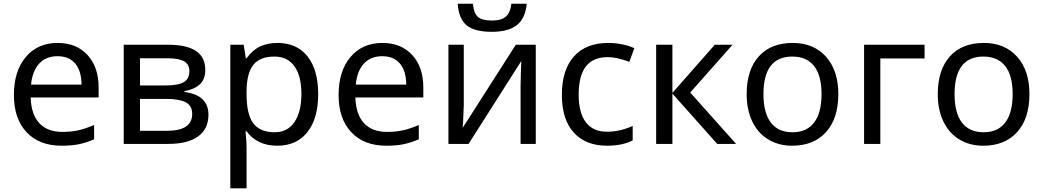

<svg xmlns="http://www.w3.org/2000/svg" viewBox="-20 -778 5640 1038"><path d="M313 9.8Q192.4 9.8 123.8 -63.2Q55.2 -136.2 55.2 -264.2Q55.2 -393.1 119.1 -469.5Q183.1 -545.9 292 -545.9Q393.1 -545.9 453.1 -480.7Q513.2 -415.5 513.2 -304.2V-251H146Q148.4 -159.7 192.4 -112.3Q236.3 -64.9 316.9 -64.9Q359.9 -64.9 398.4 -72.5Q437 -80.1 488.8 -102.1V-24.9Q444.3 -5.9 405.3 2Q366.2 9.8 313 9.8ZM291 -474.1Q228 -474.1 191.4 -433.6Q154.8 -393.1 147.9 -320.8H420.9Q419.9 -396 386.2 -435.1Q352.5 -474.1 291 -474.1Z M1089.8 -400.9Q1089.8 -349.1 1060.5 -322Q1031.2 -294.9 977.1 -285.2V-280.8Q1044.9 -271.5 1075.9 -240.5Q1106.9 -209.5 1106.9 -157.2Q1106.9 -81.1 1051 -40.5Q995.1 0 890.1 0H648.9V-536.1H889.2Q1089.8 -536.1 1089.8 -400.9ZM1019 -162.1Q1019 -207 983.9 -225.1Q948.7 -243.2 880.9 -243.2H736.8V-70.8H882.8Q1019 -70.8 1019 -162.1ZM1003.9 -393.1Q1003.9 -430.7 974.9 -446.8Q945.8 -462.9 887.2 -462.9H736.8V-315.9H871.1Q942.9 -315.9 973.4 -333.7Q1003.9 -351.6 1003.9 -393.1Z M1479 9.8Q1371.1 9.8 1313 -67.9H1307.1L1309.1 -47.9Q1313 -9.8 1313 20V240.2H1225.1V-536.1H1297.4L1309.1 -462.9H1313Q1344.2 -506.8 1385.3 -526.4Q1426.3 -545.9 1480 -545.9Q1584.5 -545.9 1642.3 -473.4Q1700.2 -400.9 1700.2 -269Q1700.2 -137.7 1642.1 -64Q1584 9.8 1479 9.8ZM1464.4 -472.2Q1384.8 -472.2 1349.4 -427.2Q1314 -382.3 1313 -286.1V-269Q1313 -160.2 1349.1 -111.6Q1385.3 -63 1466.3 -63Q1533.7 -63 1571.5 -117.7Q1609.4 -172.4 1609.4 -270Q1609.4 -368.2 1571.5 -420.2Q1533.7 -472.2 1464.4 -472.2Z M2068.4 9.8Q1947.8 9.8 1879.2 -63.2Q1810.5 -136.2 1810.5 -264.2Q1810.5 -393.1 1874.5 -469.5Q1938.5 -545.9 2047.4 -545.9Q2148.4 -545.9 2208.5 -480.7Q2268.6 -415.5 2268.6 -304.2V-251H1901.4Q1903.8 -159.7 1947.8 -112.3Q1991.7 -64.9 2072.3 -64.9Q2115.2 -64.9 2153.8 -72.5Q2192.4 -80.1 2244.1 -102.1V-24.9Q2199.7 -5.9 2160.6 2Q2121.6 9.8 2068.4 9.8ZM2046.4 -474.1Q1983.4 -474.1 1946.8 -433.6Q1910.2 -393.1 1903.3 -320.8H2176.3Q2175.3 -396 2141.6 -435.1Q2107.9 -474.1 2046.4 -474.1Z M2487.3 -536.1V-209L2483.4 -114.3L2481.4 -86.9L2768.6 -536.1H2876.5V0H2794.4V-315.9L2795.9 -383.8L2798.3 -448.2L2513.2 0H2404.3V-536.1ZM2638.7 -606Q2544.9 -606 2502.2 -641.6Q2459.5 -677.2 2454.6 -757.8H2536.6Q2541 -707 2563.2 -687Q2585.4 -667 2640.6 -667Q2690.9 -667 2715.1 -688.5Q2739.3 -710 2744.6 -757.8H2827.6Q2820.3 -678.7 2774.4 -642.3Q2728.5 -606 2638.7 -606Z M3262.2 9.8Q3146.5 9.8 3082 -61.3Q3017.6 -132.3 3017.6 -265.1Q3017.6 -399.9 3082.8 -472.9Q3147.9 -545.9 3268.6 -545.9Q3307.6 -545.9 3345.9 -537.8Q3384.3 -529.8 3409.2 -517.1L3382.3 -443.8Q3314.5 -469.2 3266.6 -469.2Q3185.5 -469.2 3147 -418.2Q3108.4 -367.2 3108.4 -266.1Q3108.4 -168.9 3147 -117.4Q3185.5 -65.9 3261.2 -65.9Q3332 -65.9 3400.4 -97.2V-19Q3344.7 9.8 3262.2 9.8Z M3844.2 -536.1H3940.4L3711.4 -277.8L3959.5 0H3857.4L3615.2 -272V0H3527.3V-536.1H3615.2V-275.9Z M4512.2 -269Q4512.2 -137.7 4445.8 -64Q4379.4 9.8 4262.2 9.8Q4189.5 9.8 4133.3 -24.2Q4077.1 -58.1 4046.9 -121.6Q4016.6 -185.1 4016.6 -269Q4016.6 -399.9 4082 -472.9Q4147.5 -545.9 4265.6 -545.9Q4378.9 -545.9 4445.6 -471.4Q4512.2 -397 4512.2 -269ZM4107.4 -269Q4107.4 -168 4147.2 -115.5Q4187 -63 4264.6 -63Q4341.3 -63 4381.3 -115.5Q4421.4 -168 4421.4 -269Q4421.4 -370.1 4381.1 -421.1Q4340.8 -472.2 4263.2 -472.2Q4107.4 -472.2 4107.4 -269Z M4978.5 -461.9H4739.3V0H4651.4V-536.1H4978.5Z M5545.4 -269Q5545.4 -137.7 5479 -64Q5412.6 9.8 5295.4 9.8Q5222.7 9.8 5166.5 -24.2Q5110.4 -58.1 5080.1 -121.6Q5049.8 -185.1 5049.8 -269Q5049.8 -399.9 5115.2 -472.9Q5180.7 -545.9 5298.8 -545.9Q5412.1 -545.9 5478.8 -471.4Q5545.4 -397 5545.4 -269ZM5140.6 -269Q5140.6 -168 5180.4 -115.5Q5220.2 -63 5297.9 -63Q5374.5 -63 5414.6 -115.5Q5454.6 -168 5454.6 -269Q5454.6 -370.1 5414.3 -421.1Q5374 -472.2 5296.4 -472.2Q5140.6 -472.2 5140.6 -269Z"/></svg>

Font: Noto Sans Southeast Asian
Style: Regular
Weight: 400
Designer: Monotype Design Team
Foundry: Monotype Imaging Inc.
Version: Version 1.06 uh; ttfautohint (v1.4.1)